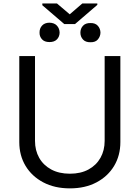

<svg xmlns="http://www.w3.org/2000/svg" viewBox="-20 -1041 781 1074"><path d="M565.4 -727.5H653.3V-246.1Q653.3 -171.4 618.4 -113Q583.5 -54.7 520 -21Q456.5 12.7 371.1 12.7Q285.6 12.7 221.9 -21Q158.2 -54.7 123 -113Q87.9 -171.4 87.9 -246.1V-727.5H175.8V-252.9Q175.8 -199.7 199.2 -158.2Q222.7 -116.7 266.6 -93Q310.5 -69.3 371.1 -69.3Q431.6 -69.3 475.1 -93Q518.6 -116.7 542 -158.2Q565.4 -199.7 565.4 -252.9ZM339.8 -906.2 216.8 -1011.7V-1021.5H298.8L370.1 -960.9L440.4 -1021.5H524.4V-1013.7L399.4 -906.2ZM256.8 -805.7Q228.5 -805.7 214.6 -821.5Q200.7 -837.4 201.2 -858.4Q200.7 -881.8 215.1 -897.7Q229.5 -913.6 255.9 -914.1Q283.7 -913.6 298.3 -897.7Q313 -881.8 313.5 -858.4Q313 -835.9 298.6 -820.8Q284.2 -805.7 256.8 -805.7ZM486.3 -804.7Q458.5 -804.2 444.1 -820.1Q429.7 -835.9 429.7 -858.4Q429.7 -880.9 444.1 -896.7Q458.5 -912.6 486.3 -912.1Q513.2 -912.6 527.3 -896.7Q541.5 -880.9 542 -858.4Q541.5 -837.4 527.8 -820.8Q514.2 -804.2 486.3 -804.7Z"/></svg>

Font: Inter V
Style: 
Weight: 400
Designer: Rasmus Andersson
Foundry: rsms
Version: Version 4.000;git-a3f224843